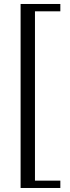

<svg xmlns="http://www.w3.org/2000/svg" viewBox="-20 -767 348 960"><path d="M83 172.9V-747.1H281.7V-710.4H154.8V136.2H281.7V172.9Z"/></svg>

Font: Elstob 10pt
Style: Regular
Weight: 400
Designer: Peter S. Baker
Version: Version 1.015